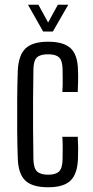

<svg xmlns="http://www.w3.org/2000/svg" viewBox="-20 -783 393 810"><path d="M55 -115Q53 -169 52.5 -234Q52 -299 52.5 -364Q53 -429 55 -484Q58 -550 87.5 -578.5Q117 -607 183 -607Q249 -607 278.5 -579Q308 -551 309 -486Q310 -467 309.5 -442.5Q309 -418 308 -395H243Q245 -420 244.5 -447Q244 -474 244 -492Q243 -528 229 -541Q215 -554 183 -554Q150 -554 136 -541Q122 -528 121 -492Q120 -421 119.5 -360.5Q119 -300 119.5 -240Q120 -180 121 -109Q122 -73 136.5 -59.5Q151 -46 183 -46Q215 -46 229 -59.5Q243 -73 244 -109Q244 -128 244.5 -152Q245 -176 243 -206H308Q311 -158 309 -115Q307 -50 278 -21.5Q249 7 183 7Q116 7 86.5 -21.5Q57 -50 55 -115ZM98 -763H142L183 -688L224 -763H268L203 -650H162Z"/></svg>

Font: Big Shoulders Display
Style: Regular
Weight: 400
Designer: Patric King
Foundry: XO Type Co
Version: Version 1.000; ttfautohint (v1.8.2)